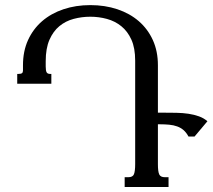

<svg xmlns="http://www.w3.org/2000/svg" viewBox="-20 -747 849 767"><path d="M71.8 -486.3Q71.8 -542.5 92 -586.9Q112.3 -631.3 148.2 -662.4Q184.1 -693.4 233.4 -710Q282.7 -726.6 340.8 -726.6Q399.4 -726.6 449 -710Q498.5 -693.4 534.4 -662.4Q570.3 -631.3 590.6 -586.9Q610.8 -542.5 610.8 -486.3V-296.9H630.9Q658.7 -296.9 684.6 -296.4Q710.4 -295.9 733.2 -292.5Q755.9 -289.1 774.9 -282.2Q793.9 -275.4 808.6 -262.7L757.3 -201.7H732.9Q724.6 -217.3 713.4 -227.1Q702.1 -236.8 688 -241.9Q673.8 -247.1 656.2 -248.8Q638.7 -250.5 618.2 -250.5H610.8V-91.3Q610.8 -62 616 -50.5Q621.1 -39.1 638.7 -39.1H653.3V0H478V-39.1H492.7Q510.3 -39.1 515.1 -51Q520 -63 520 -91.8V-504.9Q520 -555.2 504.9 -588.6Q489.7 -622.1 464.6 -642.3Q439.5 -662.6 407.2 -671.4Q375 -680.2 340.8 -680.2Q306.6 -680.2 274.4 -671.6Q242.2 -663.1 217.3 -642.6Q192.4 -622.1 177.5 -587.9Q162.6 -553.7 162.6 -502.4V-481.4Q162.6 -464.4 166.3 -458Q169.9 -451.7 180.2 -451.7H185.1V-412.6H48.8V-451.7H53.7Q64 -451.7 67.9 -454.8Q71.8 -458 71.8 -465.3Z"/></svg>

Font: Arian AMU Serif
Style: Regular
Weight: 400
Designer: Ruben Hakobyan (Tarumian)
Foundry: Ruben Hakobyan (Tarumian)
Version: Version 1.002